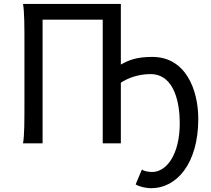

<svg xmlns="http://www.w3.org/2000/svg" viewBox="-20 -733 1078 982"><path d="M598.1 -712.9H97.7C105 -673.8 105 -596.7 105 -500.5V-210C105 -113.8 105 -39.1 97.7 0H197.8V-632.3H505.4V0H598.1V-310.1C631.3 -332 684.6 -354 749.5 -354C877.4 -354 899.4 -193.8 899.4 -103.5C899.4 62 828.6 146.5 759.3 146.5C738.8 146.5 717.3 142.6 705.6 134.3L673.8 210C689.9 220.7 723.1 229.5 754.4 229.5C880.9 229.5 994.1 106.9 994.1 -125C994.1 -273.4 930.2 -441.9 759.3 -441.9C680.7 -441.9 640.6 -426.8 598.1 -402.8Z"/></svg>

Font: Andika
Style: Regular
Weight: 400
Designer: Victor Gaultney, Annie Olsen, Julie Remington, Don Collingsworth, Eric Hays
Foundry: SIL International
Version: Version 1.000